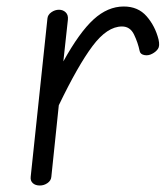

<svg xmlns="http://www.w3.org/2000/svg" viewBox="-20 -571 510 591"><path d="M102.5 0Q89 0 81 -7.2Q73 -14.5 74.5 -27L126 -514Q127 -525.5 138 -533.2Q149 -541 161.5 -541Q174 -541 182.2 -533Q190.5 -525 189 -510.5L175 -382Q224.5 -471.5 268 -511.2Q311.5 -551 361 -551Q405 -551 431.2 -521Q457.5 -491 468 -449.5Q472.5 -429.5 466.2 -420.5Q460 -411.5 448.5 -405.5Q436.5 -399 424.2 -401.5Q412 -404 410 -413.5Q404.5 -440 392.5 -464.8Q380.5 -489.5 355.5 -489.5Q310 -489.5 265 -429.5Q220 -369.5 161 -247L138 -26.5Q137 -15 126.2 -7.5Q115.5 0 102.5 0Z"/></svg>

Font: Edu NSW ACT Hand
Style: Regular
Weight: 400
Designer: Tina and Corey Anderson, Eben Sorkin, Mirko Velimirovic
Foundry: Sorkin Type Co.
Version: Version 2.000